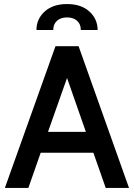

<svg xmlns="http://www.w3.org/2000/svg" viewBox="-20 -928 662 948"><path d="M441 -174H181L120 0H4L254 -700H368L617 0H502ZM404 -277 311 -543 217 -277ZM462 -780H379Q379 -809 360.5 -825.5Q342 -842 311 -842Q280 -842 261.5 -825.5Q243 -809 243 -780H160Q160 -834 200.5 -871Q241 -908 311 -908Q381 -908 421.5 -871Q462 -834 462 -780Z"/></svg>

Font: Cabin SemiBold
Style: Regular
Weight: 600
Designer: Pablo Impallari
Foundry: Pablo Impallari. http://www.impallari.com Igino Marini. http://www.ikern.com
Version: Version 2.200